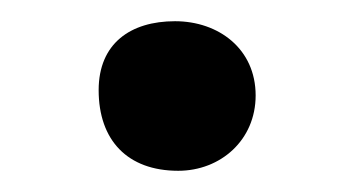

<svg xmlns="http://www.w3.org/2000/svg" viewBox="-20 -427 341 181"><path d="M73 -342C73 -295 100 -266 148 -266C188 -266 221 -295 221 -337C221 -381 186 -407 145 -407C103 -407 73 -386 73 -342Z"/></svg>

Font: Asimov Print
Style: C
Weight: 500
Designer: Google
Version: Version 2.000980: 2014